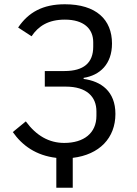

<svg xmlns="http://www.w3.org/2000/svg" viewBox="-20 -730 640 900"><path d="M244 150H321V10C446 -5 521 -83 521 -196C521 -302 454 -349 372 -360V-365C448 -377 505 -429 505 -526C505 -638 431 -710 284 -710C180 -710 113 -672 65 -601L128 -560C160 -608 207 -638 284 -638C372 -638 417 -596 417 -532V-511C417 -435 372 -397 282 -397H190V-324H288C387 -324 432 -276 432 -208V-187C432 -106 373 -60 281 -60C210 -60 150 -94 101 -161L40 -111C84 -48 149 -1 244 10Z"/></svg>

Font: IBM Mono
Style: Regular
Weight: 400
Monospace: yes
Designer: Mike Abbink, Paul van der Laan, Pieter van Rosmalen
Foundry: Bold Monday
Version: Version 2.3